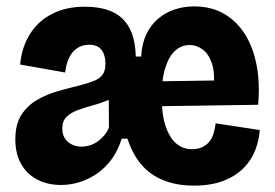

<svg xmlns="http://www.w3.org/2000/svg" viewBox="-20 -565 862 601"><path d="M171 14Q129 14 96.5 -3Q64 -20 46 -52Q28 -84 28 -129Q28 -176 47 -205.5Q66 -235 96.5 -252.5Q127 -270 162.5 -280Q198 -290 231 -298Q257 -305 274.5 -312Q292 -319 301 -331Q310 -343 310 -366Q310 -381 305.5 -394.5Q301 -408 290 -416.5Q279 -425 259 -425Q238 -425 222 -414.5Q206 -404 196.5 -384.5Q187 -365 184 -338L43 -363Q48 -417 73.5 -458Q99 -499 143 -521.5Q187 -544 245 -544Q284 -544 313.5 -535Q343 -526 363 -507Q383 -488 393.5 -458.5Q404 -429 405 -388H422Q424 -428 438 -457.5Q452 -487 475 -506.5Q498 -526 527 -535.5Q556 -545 587 -545Q641 -545 681 -522Q721 -499 747 -457.5Q773 -416 783.5 -359.5Q794 -303 788 -237L442 -232V-310L720 -314L644 -263Q655 -321 646 -356.5Q637 -392 617 -408Q597 -424 573 -424Q548 -424 528.5 -406.5Q509 -389 497.5 -353Q486 -317 486 -263Q486 -207 498.5 -170Q511 -133 532 -115.5Q553 -98 580 -98Q598 -98 611 -103.5Q624 -109 633.5 -119.5Q643 -130 648 -145.5Q653 -161 655 -179L793 -158Q791 -126 779 -95Q767 -64 742.5 -39Q718 -14 679.5 1Q641 16 587 16Q533 16 491 -1Q449 -18 421.5 -51Q394 -84 379 -131H361Q349 -93 329 -66Q309 -39 283.5 -21.5Q258 -4 229.5 5Q201 14 171 14ZM235 -106Q249 -106 262.5 -110.5Q276 -115 287 -123Q298 -131 307 -142Q316 -153 321 -166L320 -323L369 -283Q348 -264 322 -253Q296 -242 270 -235Q244 -228 222.5 -220Q201 -212 188 -199Q175 -186 175 -163Q175 -136 192.5 -121Q210 -106 235 -106Z"/></svg>

Font: Bricolage Grotesque 96pt ExtraBold SemiCondensed ExtraBold
Style: Regular
Weight: 800
Width: 4
Version: Version 1.001;gftools[0.9.33.dev8+g029e19f]